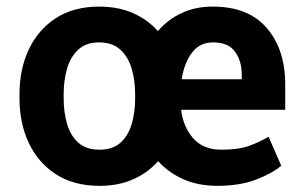

<svg xmlns="http://www.w3.org/2000/svg" viewBox="-20 -567 945 596"><path d="M40.5 -262.1V-274.5Q40.5 -351.9 69.4 -413.5Q98.4 -475.1 153.6 -510.8Q208.8 -546.5 287.6 -546.5Q346.9 -546.5 392.8 -526.3Q438.6 -506 470.2 -470.5Q500.7 -506.4 544.2 -526.6Q587.7 -546.9 641.3 -546.5Q750.7 -546.5 808.1 -480.1Q865.4 -413.7 865.4 -304.7V-226.2H542.3Q548.3 -174.4 579.2 -138.3Q610.1 -102.3 667.3 -102.3Q719.5 -102.3 752 -113.8Q784.4 -125.4 813.9 -142.4L853 -52.6Q824.6 -28.4 774 -9.2Q723.4 9.9 654.5 9.9Q595.9 9.9 549.5 -10.5Q503.2 -30.9 470.9 -66.8Q439.3 -30.9 393.6 -10.5Q348 9.9 289.1 9.9Q209.5 9.9 153.9 -25.9Q98.4 -61.8 69.4 -123.2Q40.5 -184.7 40.5 -262.1ZM641.3 -435.4Q599.4 -435.4 575.5 -402.9Q551.5 -370.4 544 -321H730.5V-333.8Q730.5 -377.5 709.7 -406.4Q688.9 -435.4 641.3 -435.4ZM177.6 -274.5V-262.1Q177.6 -218 188.4 -181.6Q199.2 -145.2 223.5 -123.8Q247.9 -102.3 289.1 -102.3Q329.5 -102.3 353.7 -123.8Q377.8 -145.2 388.7 -181.6Q399.5 -218 399.5 -262.1V-274.5Q399.5 -317.5 388.7 -354Q377.8 -390.6 353.3 -413Q328.8 -435.4 287.6 -435.4Q247.2 -435.4 223 -413Q198.9 -390.6 188.2 -354Q177.6 -317.5 177.6 -274.5Z"/></svg>

Font: Interface
Style: Bold
Weight: 700
Designer: Rasmus Andersson
Foundry: rsms
Version: Version 1.8